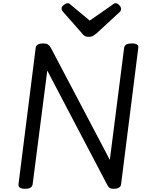

<svg xmlns="http://www.w3.org/2000/svg" viewBox="-20 -1160 928 1194"><path d="M136 14Q92 14 95 -14L202 -863Q204 -877 216 -883.5Q228 -890 250 -890Q268 -890 278 -883.5Q288 -877 296 -863L663 -166L752 -863Q754 -877 766 -883.5Q778 -890 800 -890Q844 -890 840 -863L733 -14Q731 0 719.5 7Q708 14 687 14Q671 14 662.5 9Q654 4 645 -14L274 -721L183 -14Q181 0 169.5 7Q158 14 136 14ZM699 -1140Q710 -1140 721.5 -1128Q733 -1116 733 -1105Q733 -1100 731.5 -1095.5Q730 -1091 725 -1086L580 -952Q570 -944 559.5 -937.5Q549 -931 531 -931Q514 -931 504.5 -938Q495 -945 489 -954L370 -1089Q365 -1096 364 -1100.5Q363 -1105 363 -1108Q363 -1119 377 -1129.5Q391 -1140 400 -1140Q409 -1140 414 -1135.5Q419 -1131 425 -1126L538 -1032L673 -1126Q680 -1131 685.5 -1135.5Q691 -1140 699 -1140Z"/></svg>

Font: Playwrite GB S
Style: Italic
Weight: 400
Italic angle: -7°
Designer: Veronika Burian, José Scaglione
Foundry: TypeTogether
Version: Version 1.000